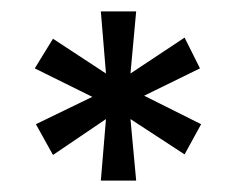

<svg xmlns="http://www.w3.org/2000/svg" viewBox="-20 -708 414 337"><path d="M157 -391 166 -499 73 -436 43 -490 142 -538 41 -588 73 -640 166 -579 157 -688H219L209 -579L304 -642L331 -588L233 -540L333 -490L304 -437L209 -499L219 -391Z"/></svg>

Font: Saira Ultra Condensed SemiBold
Style: Regular
Weight: 600
Width: 1
Designer: Hector Gatti with collaboration of the Omnibus-Type team
Foundry: Omnibus-Type
Version: Version 1.001; ttfautohint (v1.8)